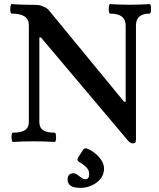

<svg xmlns="http://www.w3.org/2000/svg" viewBox="-20 -686 771 932"><path d="M625.3 10Q618 10 612.5 6.5Q607 3 599 -6L179 -504H171V-94Q171 -66 189.3 -54Q207.6 -42 245.2 -42Q250 -42 251.5 -30.3Q253 -18.5 251.5 -7.8Q250 3 244.8 3Q194.4 0 144 0Q93.5 0 43 3Q39 3 37 -8Q35 -19 36.5 -30.5Q38 -42 43 -42Q82 -42 101 -54Q120 -66 120 -94V-564Q120 -593 99 -606.5Q78 -620 35.9 -620Q31.6 -620 30.3 -631.5Q29 -643 30.8 -654.5Q32.5 -666 36 -666Q54 -665 72 -664Q90 -663 108 -663Q126 -663 148 -662.5Q170 -662 178 -659Q186 -656 197.5 -651Q209 -646 219 -634L582.4 -192H590V-562Q590 -620 515 -620Q510 -620 508.5 -631.5Q507 -643 508.5 -654.5Q510 -666 515 -666Q562 -663 609.6 -663Q658.4 -663 706 -666Q711 -666 712.5 -654.7Q714 -643.3 712.5 -631.7Q711 -620 706 -620Q640 -620 640 -562V-6Q640 10 625.3 10ZM371.3 226Q308 226 308 186Q308 155 338 155Q344 155 351.5 159.5Q359 164 369 172Q378 179 383.5 181.5Q389 184 396 184Q403.7 184 408.4 177.7Q413 171.4 413 158Q413 141 400 127Q387 113 364 100Q351 91 359 79L383 42Q390 31 402 35Q421.7 42.4 440.8 57.7Q460 73 472.5 92.3Q485 111.6 485 133Q485 160.2 468.5 181.1Q452 202 425.8 214Q399.6 226 371.3 226Z"/></svg>

Font: Junicode VF
Style: Regular
Weight: 400
Designer: Peter S. Baker
Version: Version 2.213